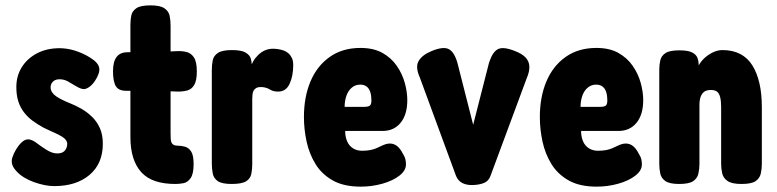

<svg xmlns="http://www.w3.org/2000/svg" viewBox="-20 -678 2901 717"><path d="M182 17Q165 17 145.5 13Q126 9 106.5 2Q87 -5 70.5 -15Q54 -25 42 -38Q29 -52 25.5 -64Q22 -76 26 -89.5Q30 -103 40 -120Q57 -148 74.5 -155.5Q92 -163 118 -143Q127 -136 136 -130Q145 -124 154.5 -118Q164 -112 174 -108.5Q184 -105 194 -105Q213 -105 222 -115.5Q231 -126 231 -141Q231 -148 226.5 -154.5Q222 -161 213.5 -166.5Q205 -172 193.5 -177.5Q182 -183 169.5 -188.5Q157 -194 143 -201Q121 -213 102.5 -226.5Q84 -240 70 -258Q56 -276 48.5 -299Q41 -322 41 -353Q41 -394 61 -426.5Q81 -459 117.5 -478.5Q154 -498 203 -498Q215 -498 229 -496Q243 -494 258 -489.5Q273 -485 288.5 -478Q304 -471 318 -462Q347 -444 350.5 -424.5Q354 -405 334 -375Q323 -359 310 -351Q297 -343 287 -346Q275 -349 261.5 -357.5Q248 -366 233.5 -374Q219 -382 202 -382Q192 -382 185 -378.5Q178 -375 173.5 -368Q169 -361 169 -352Q169 -342 174.5 -333.5Q180 -325 189.5 -318.5Q199 -312 212 -305.5Q225 -299 240 -293Q263 -284 284.5 -271.5Q306 -259 324 -241.5Q342 -224 353 -199.5Q364 -175 364 -141Q364 -67 314.5 -25Q265 17 182 17Z M635 9Q592 9 560.5 -1.5Q529 -12 508.5 -34Q488 -56 477.5 -89Q467 -122 467 -166V-585Q467 -605 470.5 -621Q474 -637 489.5 -647.5Q505 -658 542 -658Q578 -658 594 -647Q610 -636 613.5 -619Q617 -602 617 -582V-180Q617 -168 617.5 -159.5Q618 -151 620.5 -145.5Q623 -140 628.5 -137Q634 -134 643 -134Q658 -134 671.5 -130Q685 -126 694 -112Q703 -98 703 -65Q703 -29 692 -13Q681 3 665.5 6Q650 9 635 9ZM457 -483H556L640 -487Q659 -488 676 -484Q693 -480 704 -464Q715 -448 715 -411Q715 -377 705.5 -361Q696 -345 680.5 -340.5Q665 -336 645 -336L556 -339H454Q424 -338 413 -355.5Q402 -373 402 -412Q402 -448 415.5 -465.5Q429 -483 457 -483Z M845 9Q809 9 793.5 -1.5Q778 -12 774.5 -30Q771 -48 771 -67V-416Q771 -436 774.5 -453Q778 -470 794 -480.5Q810 -491 846 -491Q882 -491 897.5 -481.5Q913 -472 916.5 -459.5Q920 -447 920 -438L914 -424Q919 -437 926 -449.5Q933 -462 944.5 -473Q956 -484 969.5 -490Q983 -496 1000 -496Q1008 -496 1018.5 -494.5Q1029 -493 1039 -489.5Q1049 -486 1057 -479Q1065 -472 1070 -461.5Q1075 -451 1075 -435Q1075 -394 1061.5 -365Q1048 -336 1019 -336Q1008 -336 1001 -338Q994 -340 987.5 -344Q981 -348 972.5 -350.5Q964 -353 953 -353Q943 -353 936.5 -349Q930 -345 927 -339.5Q924 -334 923 -325.5Q922 -317 922 -309V-65Q922 -46 918.5 -28.5Q915 -11 899 -1Q883 9 845 9Z M1327 19Q1264 19 1223 -4Q1182 -27 1158.5 -65Q1135 -103 1125 -149Q1115 -195 1115 -241Q1115 -316 1139.5 -374Q1164 -432 1211.5 -465.5Q1259 -499 1326 -499Q1375 -499 1408 -480.5Q1441 -462 1461.5 -432.5Q1482 -403 1491.5 -369Q1501 -335 1501 -304Q1501 -250 1476 -219.5Q1451 -189 1409 -189H1269Q1269 -167 1276.5 -150Q1284 -133 1298.5 -124Q1313 -115 1332 -115Q1349 -115 1362 -117.5Q1375 -120 1384.5 -124Q1394 -128 1403 -132.5Q1412 -137 1420 -139.5Q1428 -142 1436 -142Q1451 -142 1463 -132.5Q1475 -123 1485 -103Q1492 -92 1494 -83Q1496 -74 1496 -64Q1496 -41 1471.5 -22Q1447 -3 1408 8Q1369 19 1327 19ZM1267 -279H1340Q1355 -279 1361 -283.5Q1367 -288 1367 -303Q1367 -320 1363 -333.5Q1359 -347 1349.5 -354.5Q1340 -362 1325 -362Q1307 -362 1293.5 -350.5Q1280 -339 1273.5 -320Q1267 -301 1267 -279Z M1747 13Q1724 14 1707.5 6Q1691 -2 1683 -21L1548 -388Q1530 -428 1543.5 -450.5Q1557 -473 1591 -487Q1634 -505 1655 -495Q1676 -485 1688 -444L1747 -212L1806 -443Q1819 -484 1839.5 -494.5Q1860 -505 1904 -487Q1943 -472 1953 -447.5Q1963 -423 1947 -386L1812 -22Q1805 -2 1788 5Q1771 12 1747 13Z M2208 19Q2145 19 2104 -4Q2063 -27 2039.5 -65Q2016 -103 2006 -149Q1996 -195 1996 -241Q1996 -316 2020.5 -374Q2045 -432 2092.5 -465.5Q2140 -499 2207 -499Q2256 -499 2289 -480.5Q2322 -462 2342.5 -432.5Q2363 -403 2372.5 -369Q2382 -335 2382 -304Q2382 -250 2357 -219.5Q2332 -189 2290 -189H2150Q2150 -167 2157.5 -150Q2165 -133 2179.5 -124Q2194 -115 2213 -115Q2230 -115 2243 -117.5Q2256 -120 2265.5 -124Q2275 -128 2284 -132.5Q2293 -137 2301 -139.5Q2309 -142 2317 -142Q2332 -142 2344 -132.5Q2356 -123 2366 -103Q2373 -92 2375 -83Q2377 -74 2377 -64Q2377 -41 2352.5 -22Q2328 -3 2289 8Q2250 19 2208 19ZM2148 -279H2221Q2236 -279 2242 -283.5Q2248 -288 2248 -303Q2248 -320 2244 -333.5Q2240 -347 2230.5 -354.5Q2221 -362 2206 -362Q2188 -362 2174.5 -350.5Q2161 -339 2154.5 -320Q2148 -301 2148 -279Z M2516 9Q2480 9 2464.5 -2Q2449 -13 2445.5 -30.5Q2442 -48 2442 -67V-419Q2442 -437 2446 -453.5Q2450 -470 2465.5 -480Q2481 -490 2517 -490Q2550 -490 2565 -482Q2580 -474 2584.5 -462Q2589 -450 2589 -439Q2589 -428 2591 -425L2582 -409Q2583 -424 2592 -438.5Q2601 -453 2614.5 -464.5Q2628 -476 2644.5 -483.5Q2661 -491 2678 -491Q2716 -491 2744 -476.5Q2772 -462 2789.5 -434Q2807 -406 2816 -367Q2825 -328 2825 -277V-66Q2825 -47 2821 -29.5Q2817 -12 2801.5 -1.5Q2786 9 2749 9Q2713 9 2697 -2Q2681 -13 2677 -30.5Q2673 -48 2673 -67V-278Q2673 -300 2669.5 -314.5Q2666 -329 2658 -335.5Q2650 -342 2634 -342Q2619 -342 2610 -335.5Q2601 -329 2596.5 -316.5Q2592 -304 2592 -287V-66Q2592 -47 2588 -29.5Q2584 -12 2568.5 -1.5Q2553 9 2516 9Z"/></svg>

Font: Fredoka Condensed SemiBold
Style: Regular
Weight: 600
Width: 3
Designer: Ben Nathan
Foundry: Milena B. Brandão, Ben Nathan
Version: Version 2.001